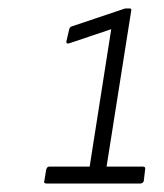

<svg xmlns="http://www.w3.org/2000/svg" viewBox="-20 -790 387 454"><path d="M91 -356Q82 -356 85 -363L89 -388Q91 -396 96 -396H192L243 -721L145 -688Q136 -685 137 -692L143 -718Q144 -723 145.5 -725Q147 -727 151 -728L273 -769Q275 -770 277 -770Q279 -770 281 -770H287Q292 -770 290 -763L232 -396H318Q325 -396 323 -388L320 -362Q318 -356 311 -356Z"/></svg>

Font: Sofia Sans Semi Condensed Light
Style: Italic
Weight: 300
Italic angle: -9°
Version: Version 4.100